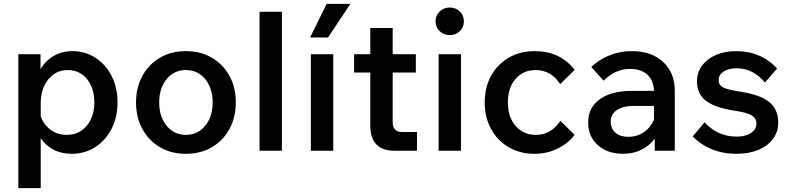

<svg xmlns="http://www.w3.org/2000/svg" viewBox="-20 -781 4094 995"><path d="M191 194H75V-500H190V-422Q214 -465 257 -490.5Q300 -516 355 -516Q421 -516 474 -482Q527 -448 558 -388Q589 -328 589 -250Q589 -172 557.5 -112Q526 -52 472.5 -18Q419 16 352 16Q298 16 257 -5.5Q216 -27 191 -65ZM191 -244V-179Q206 -135 242 -108.5Q278 -82 325 -82Q390 -82 429.5 -129.5Q469 -177 469 -250Q469 -324 431 -371Q393 -418 331 -418Q270 -418 230.5 -370Q191 -322 191 -244Z M943 16Q867 16 809 -18Q751 -52 718 -112.5Q685 -173 685 -250Q685 -328 718 -388Q751 -448 809 -482Q867 -516 943 -516Q1020 -516 1078 -482Q1136 -448 1169 -388Q1202 -328 1202 -250Q1202 -173 1169 -112.5Q1136 -52 1078 -18Q1020 16 943 16ZM943 -82Q1005 -82 1043.5 -129.5Q1082 -177 1082 -250Q1082 -324 1043.5 -371Q1005 -418 943 -418Q882 -418 843.5 -371Q805 -324 805 -250Q805 -177 843.5 -129.5Q882 -82 943 -82Z M1441 0H1325V-720H1441Z M1707 0H1591V-500H1707ZM1796 -761 1680 -587H1587L1673 -761Z M2141 0H2024Q1899 0 1899 -130V-405H1815V-500H1899V-636H2015V-500H2135V-405H2015V-148Q2015 -97 2063 -97H2141Z M2384 -670Q2384 -640 2363 -619.5Q2342 -599 2311 -599Q2280 -599 2258.5 -619.5Q2237 -640 2237 -670Q2237 -701 2258.5 -721.5Q2280 -742 2311 -742Q2342 -742 2363 -721.5Q2384 -701 2384 -670ZM2369 0H2253V-500H2369Z M2884 -155 2958 -82Q2921 -35 2867 -9.5Q2813 16 2750 16Q2675 16 2616.5 -18Q2558 -52 2525 -112.5Q2492 -173 2492 -250Q2492 -329 2525 -388.5Q2558 -448 2616.5 -482Q2675 -516 2751 -516Q2883 -516 2958 -419L2883 -345Q2836 -418 2756 -418Q2692 -418 2652 -372.5Q2612 -327 2612 -250Q2612 -174 2652.5 -128Q2693 -82 2757 -82Q2798 -82 2829.5 -101Q2861 -120 2884 -155Z M3210 16Q3128 16 3078 -29Q3028 -74 3028 -146Q3028 -223 3088 -266.5Q3148 -310 3254 -310H3369Q3368 -363 3335.5 -393.5Q3303 -424 3245 -424Q3169 -424 3108 -363L3044 -434Q3133 -516 3255 -516Q3356 -516 3416.5 -460Q3477 -404 3477 -310V0H3373V-63Q3346 -26 3304 -5Q3262 16 3210 16ZM3235 -72Q3282 -72 3317.5 -96.5Q3353 -121 3369 -161V-232H3263Q3208 -232 3176.5 -210.5Q3145 -189 3145 -150Q3145 -115 3169.5 -93.5Q3194 -72 3235 -72Z M3570 -74 3631 -147Q3662 -113 3704 -93Q3746 -73 3798 -73Q3844 -73 3872 -92Q3900 -111 3900 -140Q3900 -168 3875.5 -183Q3851 -198 3789 -207Q3684 -223 3638 -259Q3592 -295 3592 -358Q3592 -405 3618 -440.5Q3644 -476 3689.5 -496Q3735 -516 3794 -516Q3860 -516 3913.5 -493Q3967 -470 4007 -426L3944 -353Q3916 -388 3879 -407.5Q3842 -427 3797 -427Q3755 -427 3729.5 -410Q3704 -393 3704 -365Q3704 -341 3725.5 -329Q3747 -317 3810 -307Q3919 -291 3966 -252.5Q4013 -214 4013 -146Q4013 -97 3985.5 -60.5Q3958 -24 3909.5 -4Q3861 16 3796 16Q3726 16 3668 -8Q3610 -32 3570 -74Z"/></svg>

Font: Wix Madefor Text SemiBold
Style: Regular
Weight: 600
Designer: Dalton Maag Ltd
Foundry: Dalton Maag Ltd
Version: Version 3.100